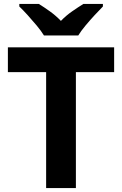

<svg xmlns="http://www.w3.org/2000/svg" viewBox="-20 -954 619 974"><path d="M365 0H214V-588H20V-714H559V-588H365ZM203 -774Q189 -797 166.5 -824Q144 -851 120.5 -877Q97 -903 78 -921V-934H177Q203 -918 233 -896.5Q263 -875 289 -848Q315 -875 346 -896.5Q377 -918 403 -934H502V-921Q484 -903 460 -877Q436 -851 413.5 -824Q391 -797 377 -774Z"/></svg>

Font: Noto Sans Hebrew
Style: Bold
Weight: 700
Designer: Monotype Design Team
Foundry: Monotype Imaging Inc.
Version: Version 2.003